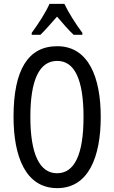

<svg xmlns="http://www.w3.org/2000/svg" viewBox="-20 -963 590 993"><path d="M313 -943H236C217 -900 180 -842 144 -793V-783H189C213 -806 244 -842 275 -877C305 -842 333 -809 361 -783H406V-793C373 -837 334 -898 313 -943ZM501 -358C501 -563 438 -724 276 -724C126 -724 50 -603 50 -359C50 -156 111 10 276 10C438 10 501 -152 501 -358ZM137 -358C137 -549 183 -648 276 -648C366 -648 412 -551 412 -358C412 -163 365 -67 275 -67C185 -67 137 -166 137 -358Z"/></svg>

Font: Noto Sans Sinhala ExtraCondensed
Style: Regular
Weight: 400
Width: 2
Designer: Jelle Bosma - Monotype Design Team
Foundry: Monotype Imaging Inc.
Version: Version 2.006